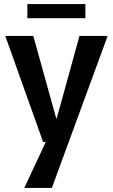

<svg xmlns="http://www.w3.org/2000/svg" viewBox="-20 -696 551 940"><path d="M6 -520H143L255 -117H258L369 -520H507L234 224H99L204 -1H191ZM114 -607V-676H398V-607Z"/></svg>

Font: Murecho Medium
Style: Regular
Weight: 500
Designer: Neil Summerour
Foundry: Positype
Version: Version 1.010; ttfautohint (v1.8.3)